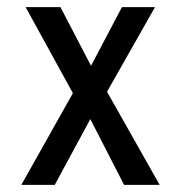

<svg xmlns="http://www.w3.org/2000/svg" viewBox="-20 -520 504 540"><path d="M329 0 234 -185 134 0H40L185 -258L52 -500H150L236 -335L323 -500H416L281 -262L429 0Z"/></svg>

Font: Share
Style: Regular
Weight: 400
Designer: Ralph du Carrois
Version: Version 1.002